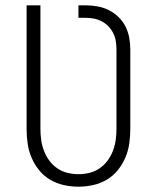

<svg xmlns="http://www.w3.org/2000/svg" viewBox="-20 -690 590 722"><path d="M275 12Q247 12 220 6Q193 0 169 -14Q145 -28 127.5 -49.5Q110 -71 99 -96.5Q88 -122 84 -149.5Q80 -177 80 -205V-670H132V-205Q132 -184 135 -163Q138 -142 145.5 -122.5Q153 -103 165.5 -86Q178 -69 195.5 -57Q213 -45 233.5 -40Q254 -35 275 -35Q296 -35 316.5 -40Q337 -45 354.5 -57Q372 -69 384.5 -86Q397 -103 404.5 -122.5Q412 -142 415 -163Q418 -184 418 -205V-503Q418 -519 415.5 -535Q413 -551 406 -565Q399 -579 388 -590.5Q377 -602 363 -609.5Q349 -617 333.5 -620Q318 -623 302 -623H275V-670H302Q324 -670 346.5 -666Q369 -662 389 -652Q409 -642 425.5 -626Q442 -610 452 -590Q462 -570 466 -548Q470 -526 470 -503V-205Q470 -177 466 -149.5Q462 -122 451 -96.5Q440 -71 422.5 -49.5Q405 -28 381 -14Q357 0 330 6Q303 12 275 12Z"/></svg>

Font: Lode Dark Term
Style: Regular
Weight: 400
Monospace: yes
Designer: Belleve Invis
Foundry: Belleve Invis
Version: Version 29.2.0